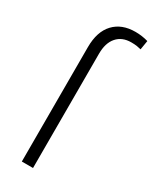

<svg xmlns="http://www.w3.org/2000/svg" viewBox="-197 -811 694 863"><g transform="rotate(30 150.0 -380.0)"><path d="M140.1 0H82V-593.8Q82 -674.3 122.3 -717.3Q162.6 -760.3 233.4 -760.3Q267.6 -760.3 299.8 -751L292 -703.6Q281.2 -706.5 269.5 -708.3Q257.8 -710 240.7 -710Q193.4 -710 166.7 -679.4Q140.1 -648.9 140.1 -593.8Z"/></g></svg>

Font: Vazirmatn RD ExtraLight
Style: Regular
Weight: 200
Designer: Saber Rastikerdar
Foundry: Saber Rastikerdar
Version: Version 32.102